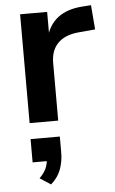

<svg xmlns="http://www.w3.org/2000/svg" viewBox="-55 -542 516 863"><g transform="rotate(-5 203.0 -110.5)"><path d="M68 0V-491H190V-372H182Q197 -432 238.5 -464Q280 -496 347 -501L389 -504L398 -394L321 -387Q260 -381 228.5 -348.5Q197 -316 197 -260V0ZM140 283 91 251Q114 228 122.5 206.5Q131 185 131 161L158 177H66V72H198V143Q198 184 185 219.5Q172 255 140 283Z"/></g></svg>

Font: Nunito Sans 11pt
Style: Bold
Weight: 700
Version: Version 3.101;gftools[0.9.27]